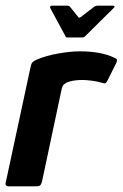

<svg xmlns="http://www.w3.org/2000/svg" viewBox="-21 -657 433 677"><path d="M260 -476Q335 -476 381 -454Q391 -450 391.5 -446Q392 -442 389 -435L358 -373Q354 -365 350.5 -363.5Q347 -362 339 -365Q323 -370 302.5 -372.5Q282 -375 271 -375Q255 -375 244 -373.5Q233 -372 226 -370Q219 -368 214 -366Q209 -363 204 -359Q199 -355 196 -341L128 -21Q125 -7 120.5 -3.5Q116 0 107 0H9Q4 0 0.5 -3Q-3 -6 0 -17L86 -417Q89 -433 93.5 -437.5Q98 -442 109 -447Q142 -461 185 -468.5Q228 -476 260 -476ZM216 -525Q210 -525 210 -529L156 -629Q155 -632 156.5 -634.5Q158 -637 162 -637H217Q223 -637 225 -634L255 -597Q257 -592 264 -597L312 -634Q318 -637 322 -637H378Q383 -637 383 -634.5Q383 -632 380 -629L279 -529Q275 -525 270 -525Z"/></svg>

Font: Glory Thin
Style: Bold Italic
Weight: 700
Italic angle: -12°
Version: Version 1.011